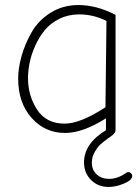

<svg xmlns="http://www.w3.org/2000/svg" viewBox="-20 -529 544 761"><path d="M411 212Q368 212 340.5 184Q313 156 313 115Q313 40 400 -13V-60Q308 -2 238 -2Q158 -2 105 -62Q52 -122 52 -217Q52 -259 65.5 -307Q79 -355 105.5 -401.5Q132 -448 180.5 -478.5Q229 -509 291 -509Q363 -509 438 -470V-15Q438 -10 436.5 -6.5Q435 -3 431.5 1Q428 5 425.5 7Q423 9 417.5 13Q412 17 410 18Q390 33 379 42.5Q368 52 356 72.5Q344 93 344 116Q344 145 363.5 162.5Q383 180 412 180Q447 180 480 156Q484 153 489 153Q494 153 499 157.5Q504 162 504 168Q504 185 471.5 198.5Q439 212 411 212ZM236 -39Q299 -39 398 -104L402 -446Q350 -472 294 -472Q251 -472 215.5 -454.5Q180 -437 157.5 -409.5Q135 -382 119.5 -347.5Q104 -313 97.5 -280.5Q91 -248 91 -219Q91 -150 127 -94.5Q163 -39 236 -39Z"/></svg>

Font: Comic Neue Light
Style: Regular
Weight: 300
Designer: Craig Rozynski
Foundry: Craig Rozynski
Version: Version 2.003